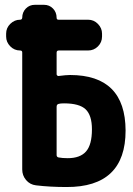

<svg xmlns="http://www.w3.org/2000/svg" viewBox="-20 -750 540 780"><path d="M254.9 -107.4Q305.7 -107.4 329.6 -134.8Q353.5 -162.1 353.5 -224.6Q353.5 -281.2 328.1 -305.7Q302.7 -330.1 240.2 -330.1Q225.6 -330.1 218.8 -328.1Q210 -326.2 210 -316.4V-120.1Q210 -112.3 217.8 -110.4Q233.4 -107.4 254.9 -107.4ZM264.6 -445.3Q489.3 -445.3 490.2 -219.7Q490.2 10.7 250 9.8Q182.6 9.8 126 2.9Q101.6 0 85.9 -18.6Q70.3 -37.1 70.3 -61.5V-537.1Q70.3 -544.9 61.5 -544.9Q38.1 -544.9 21.5 -562Q4.9 -579.1 4.9 -601.6V-613.3Q4.9 -636.7 22 -653.3Q39.1 -669.9 61.5 -669.9Q69.3 -669.9 70.3 -677.7Q70.3 -700.2 85 -715.3Q99.6 -730.5 122.1 -730.5H158.2Q180.7 -730.5 195.3 -715.3Q210 -700.2 210 -677.7Q210 -669.9 217.8 -669.9H337.9Q361.3 -669.9 377.9 -652.8Q394.5 -635.7 394.5 -613.3V-601.6Q394.5 -578.1 377.9 -561.5Q361.3 -544.9 337.9 -544.9H218.8Q210 -544.9 210 -536.1V-448.2Q210 -445.3 212.9 -442.9Q215.8 -440.4 218.8 -441.4Q249 -445.3 264.6 -445.3Z"/></svg>

Font: Rounded Mgen+ 1m bold
Style: Bold
Weight: 700
Designer: [Source Han Sans]
Ryoko NISHIZUKA  (kana & ideographs); Paul D. Hunt (Latin, Greek & Cyrillic); Wenlong ZHANG  (bopomofo
Version: Version 1.059.20150602